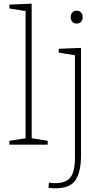

<svg xmlns="http://www.w3.org/2000/svg" viewBox="-20 -786 565 1043"><path d="M152 -766V-35L239 -21V0H31V-21L119 -35V-726L31 -740V-761ZM299 -521 420 -526V60Q420 147 390.5 192Q361 237 279 237Q262 237 243 234L246 206Q264 209 279 209Q338 209 362.5 178Q387 147 387 73V-486L299 -500ZM364 -693Q364 -709 373 -718.5Q382 -728 397 -728Q411 -728 420 -718.5Q429 -709 429 -693Q429 -676 419.5 -667Q410 -658 396 -658Q382 -658 373 -667.5Q364 -677 364 -693Z"/></svg>

Font: Bitter Pro ExtraLight
Style: Regular
Weight: 275
Designer: Sol Matas, and Bitter project Authors
Foundry: Sol Matas
Version: Version 1.010